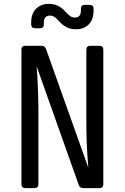

<svg xmlns="http://www.w3.org/2000/svg" viewBox="-20 -965 640 985"><path d="M110 0Q90 0 90 -20V-710Q90 -730 110 -730H193Q210 -730 216 -714L433 -105Q431 -130 428.5 -166.5Q426 -203 424.5 -243.5Q423 -284 423 -320V-710Q423 -730 443 -730H490Q510 -730 510 -710V-20Q510 0 490 0H407Q390 0 384 -16L168 -625Q170 -601 172 -564.5Q174 -528 175.5 -487.5Q177 -447 177 -410V-20Q177 0 157 0ZM370 -815Q340 -815 321 -825.5Q302 -836 289 -850Q276 -864 264 -874.5Q252 -885 235 -885Q222 -885 213.5 -876.5Q205 -868 205 -850V-840Q205 -820 185 -820H160Q140 -820 140 -840V-850Q140 -895 165 -920Q190 -945 230 -945Q260 -945 279 -934.5Q298 -924 311 -910Q324 -896 336 -885.5Q348 -875 365 -875Q379 -875 387 -883.5Q395 -892 395 -910V-920Q395 -940 415 -940H440Q460 -940 460 -920V-910Q460 -865 435.5 -840Q411 -815 370 -815Z"/></svg>

Font: Pitagon Sans Mono
Style: Regular
Weight: 400
Monospace: yes
Designer: Travis Tran
Foundry: Pitagon
Version: Version 1.001;gftools[0.9.26]